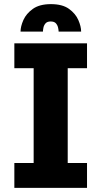

<svg xmlns="http://www.w3.org/2000/svg" viewBox="-20 -910 490 930"><path d="M49.5 0V-120.5H143V-579.5H49.5V-700H401.5V-579.5H308V-120.5H401.5V0ZM226.5 -890Q282.5 -890 314.2 -867Q346 -844 359.5 -812.8Q373 -781.5 373 -757H264Q264 -763.5 261.5 -775.5Q259 -787.5 251 -796.8Q243 -806 225.5 -806Q208.5 -806 200.5 -796.8Q192.5 -787.5 190.2 -775.5Q188 -763.5 188 -757H79.5Q79.5 -781.5 93.2 -812.8Q107 -844 139.2 -867Q171.5 -890 226.5 -890Z"/></svg>

Font: Trispace Condensed
Style: Bold
Weight: 700
Width: 3
Designer: Tyler Finck
Foundry: Etcetera Type Company
Version: Version 1.210; ttfautohint (v1.8.3)